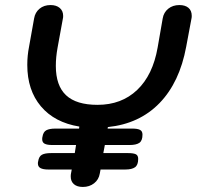

<svg xmlns="http://www.w3.org/2000/svg" viewBox="-20 -730 779 760"><path d="M739 -667Q739 -661 738 -657L717 -545Q691 -404 611.5 -322Q532 -240 407 -227L406 -221H504Q524 -221 534 -216Q544 -211 544 -197Q544 -173 531.5 -164.5Q519 -156 493 -156H395L389 -124H487Q508 -124 517.5 -119.5Q527 -115 527 -101Q527 -77 514.5 -68Q502 -59 476 -59H378L375 -43Q371 -19 352.5 -4.5Q334 10 308 10Q285 10 272.5 -1Q260 -12 260 -31Q260 -39 261 -43L264 -59H171Q151 -59 140.5 -64.5Q130 -70 130 -83Q130 -88 131 -91Q134 -111 146 -117.5Q158 -124 182 -124H276L281 -156H187Q167 -156 157 -161Q147 -166 147 -179Q147 -185 148 -188Q151 -208 163.5 -214.5Q176 -221 199 -221H293L294 -229Q196 -245 142 -309Q88 -373 88 -473Q88 -510 95 -545L115 -657Q119 -681 136.5 -695.5Q154 -710 180 -710Q203 -710 216.5 -698.5Q230 -687 230 -667Q230 -660 229 -657L208 -542Q201 -504 201 -469Q201 -391 241.5 -353Q282 -315 366 -315Q461 -315 523 -374Q585 -433 604 -542L624 -657Q628 -681 646 -695.5Q664 -710 690 -710Q713 -710 726 -699Q739 -688 739 -667Z"/></svg>

Font: Kodchasan SemiBold
Style: Italic
Weight: 600
Italic angle: -10°
Version: Version 1.000; ttfautohint (v1.6)